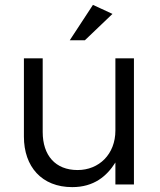

<svg xmlns="http://www.w3.org/2000/svg" viewBox="-20 -756 656 787"><path d="M276 11C365 11 418 -34 453 -90V0H529V-517H453V-221C453 -124 386 -59 298 -59C207 -59 155 -119 155 -215V-517H78V-196C78 -73 151 11 276 11ZM441 -699 361 -736 266 -591H328Z"/></svg>

Font: Mission
Style: Regular
Weight: 400
Version: Version 1.000;FEAKit 1.0